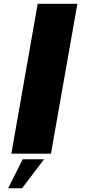

<svg xmlns="http://www.w3.org/2000/svg" viewBox="-20 -805 462 1006"><path d="M39.5 0H247L385.5 -785H177.5ZM22.5 181.5H95.5L211 29.5H99Z"/></svg>

Font: Anybody ExtraExpanded
Style: Bold Italic
Weight: 700
Width: 8
Italic angle: -10°
Version: Version 1.113;gftools[0.9.25]